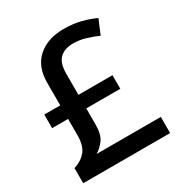

<svg xmlns="http://www.w3.org/2000/svg" viewBox="-170 -846 914 968"><g transform="rotate(-30 287.5 -361.5)"><path d="M337 -723Q392 -723 437 -711.5Q482 -700 518 -683L483 -600Q452 -614 416 -625Q380 -636 343 -636Q292 -636 264.5 -609Q237 -582 237 -521V-398H435V-319H237V-226Q237 -167 215 -138Q193 -109 167 -94H541V0H35V-88Q78 -101 104.5 -131.5Q131 -162 131 -225V-319H38V-398H131V-530Q131 -623 187.5 -673Q244 -723 337 -723Z"/></g></svg>

Font: Noto Sans Meetei Mayek Medium
Style: Regular
Weight: 500
Designer: Monotype Design Team and Neelakash Kshetrimayum
Foundry: Monotype Imaging Inc.
Version: Version 2.002; ttfautohint (v1.8.4.7-5d5b)